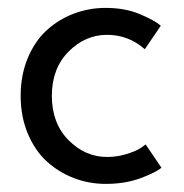

<svg xmlns="http://www.w3.org/2000/svg" viewBox="-20 -442 454 474"><path d="M244 -54.5Q268.5 -54.5 290.8 -61.2Q313 -68 323 -74Q333 -80 339.5 -85.5L378.5 -28Q365.5 -16.5 327.2 -2.2Q289 12 241 12Q199.5 12 162 -2.5Q124.5 -17 95.2 -43.8Q66 -70.5 48.5 -112.5Q31 -154.5 31 -205.5Q31 -256.5 48.5 -298.5Q66 -340.5 95.2 -367.2Q124.5 -394 162 -408.2Q199.5 -422.5 241 -422.5Q288.5 -422.5 325 -407.2Q361.5 -392 377 -378.5L337.5 -320.5Q297.5 -356 244 -356Q190.5 -356 149.2 -314.5Q108 -273 108 -205.5Q108 -137.5 149.2 -96Q190.5 -54.5 244 -54.5Z"/></svg>

Font: League Spartan
Style: Regular
Weight: 350
Foundry: The League of Moveable Type
Version: Version 2.002